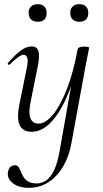

<svg xmlns="http://www.w3.org/2000/svg" viewBox="-20 -617 491 918"><path d="M117 281Q69 281 41 258.5Q13 236 18 205Q22 187 31 180Q40 173 51 173Q63 173 69 182Q75 191 80 204Q85 217 92.5 229.5Q100 242 115 251Q130 260 156 260Q178 260 199 247Q220 234 238 198Q256 162 267 94L336 -297L351 -380Q353 -394 381 -394Q397 -394 401.5 -392.5Q406 -391 406 -388Q406 -385 401 -361.5Q396 -338 391 -312L321 70Q310 131 282 178.5Q254 226 212.5 253.5Q171 281 117 281ZM132 13Q89 13 74 -18.5Q59 -50 73 -119L109 -297Q115 -328 110 -341.5Q105 -355 93 -355Q82 -355 65 -342.5Q48 -330 27 -309Q23 -305 19 -309Q15 -313 19 -317Q52 -355 79 -375Q106 -395 132 -395Q156 -395 163.5 -373Q171 -351 160 -297L128 -138Q115 -80 125 -53Q135 -26 164 -26Q197 -26 232 -67.5Q267 -109 298.5 -188Q330 -267 351 -380L363 -378Q343 -261 307.5 -173Q272 -85 227 -36Q182 13 132 13ZM161 -513Q140 -513 128.5 -524Q117 -535 117 -556Q117 -575 128.5 -586Q140 -597 161 -597Q181 -597 192 -586Q203 -575 203 -556Q203 -513 161 -513ZM359 -513Q339 -513 327.5 -524Q316 -535 316 -556Q316 -575 327.5 -586Q339 -597 359 -597Q380 -597 391 -586Q402 -575 402 -556Q402 -513 359 -513Z"/></svg>

Font: Cormorant
Style: Italic
Weight: 400
Italic angle: -10°
Designer: Christian Thalmann (Catharsis Fonts)
Foundry: Catharsis Fonts
Version: Version 4.000